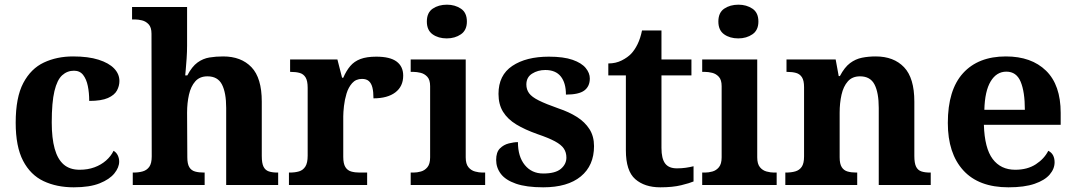

<svg xmlns="http://www.w3.org/2000/svg" viewBox="-20 -790 4592 820"><path d="M295 10Q222 10 166 -16.5Q110 -43 78.5 -103.5Q47 -164 47 -266Q47 -374 79.5 -435.5Q112 -497 167.5 -523Q223 -549 292 -549Q357 -549 401 -535Q445 -521 467.5 -497.5Q490 -474 490 -444Q490 -423 479.5 -403.5Q469 -384 441 -371.5Q413 -359 361 -359Q361 -394 355 -423Q349 -452 335 -470Q321 -488 296 -488Q267 -488 245.5 -468.5Q224 -449 212.5 -401Q201 -353 201 -267Q201 -200 213.5 -155Q226 -110 252 -87.5Q278 -65 320 -65Q355 -65 383.5 -75.5Q412 -86 433 -104.5Q454 -123 465 -146Q477 -139 483 -126.5Q489 -114 489 -100Q489 -75 468.5 -49.5Q448 -24 405.5 -7Q363 10 295 10Z M547 0V-53H549Q572 -53 589.5 -58Q607 -63 617.5 -77.5Q628 -92 628 -122L627 -646Q627 -673 615 -686Q603 -699 586.5 -703Q570 -707 556 -707H544V-760H779V-595Q779 -569 777 -539.5Q775 -510 773 -489Q771 -468 771 -468H780Q800 -506 823.5 -523Q847 -540 874.5 -544.5Q902 -549 933 -549Q1010 -549 1054 -503Q1098 -457 1098 -356V-124Q1098 -93 1105.5 -78Q1113 -63 1128 -58Q1143 -53 1165 -53H1168V0H946V-329Q946 -394 928 -429Q910 -464 866 -464Q833 -464 814 -442.5Q795 -421 787 -385.5Q779 -350 779 -309L780 -118Q780 -90 788.5 -76Q797 -62 813 -57.5Q829 -53 851 -53H854V0Z M1214 0V-53H1217Q1240 -53 1257 -58Q1274 -63 1284 -78.5Q1294 -94 1294 -125V-415Q1294 -445 1285 -459.5Q1276 -474 1260 -478.5Q1244 -483 1222 -483H1219V-536H1421L1441 -458H1446Q1459 -488 1476 -508Q1493 -528 1519.5 -538Q1546 -548 1587 -548Q1646 -548 1674 -527Q1702 -506 1702 -467Q1702 -421 1668.5 -395.5Q1635 -370 1575 -370Q1575 -398 1570.5 -416Q1566 -434 1555.5 -443.5Q1545 -453 1526 -453Q1500 -453 1484 -435Q1468 -417 1460 -390.5Q1452 -364 1449 -337Q1446 -310 1446 -293V-120Q1446 -91 1455 -76.5Q1464 -62 1480 -57.5Q1496 -53 1516 -53H1548V0Z M1734 0V-53H1746Q1761 -53 1777.5 -57.5Q1794 -62 1805.5 -76Q1817 -90 1817 -118V-422Q1817 -449 1805 -462Q1793 -475 1776.5 -479Q1760 -483 1746 -483H1734V-536H1969V-118Q1969 -90 1980.5 -76Q1992 -62 2009 -57.5Q2026 -53 2040 -53H2052V0ZM1888 -626Q1852 -626 1827.5 -643.5Q1803 -661 1803 -698Q1803 -736 1828 -753Q1853 -770 1889 -770Q1923 -770 1948.5 -753Q1974 -736 1974 -698Q1974 -661 1948.5 -643.5Q1923 -626 1888 -626Z M2300 10Q2228 10 2183.5 -5.5Q2139 -21 2119 -47.5Q2099 -74 2099 -107Q2099 -140 2115 -156Q2131 -172 2153 -177.5Q2175 -183 2192 -183Q2192 -121 2221.5 -85Q2251 -49 2300 -49Q2352 -49 2375.5 -69Q2399 -89 2399 -117Q2399 -139 2388 -155.5Q2377 -172 2350 -186.5Q2323 -201 2276 -217Q2222 -236 2185 -258.5Q2148 -281 2128.5 -312.5Q2109 -344 2109 -389Q2109 -469 2168 -508.5Q2227 -548 2324 -548Q2387 -548 2425.5 -534.5Q2464 -521 2481.5 -499.5Q2499 -478 2499 -455Q2499 -421 2475.5 -403.5Q2452 -386 2397 -386Q2397 -436 2375 -463.5Q2353 -491 2309 -491Q2277 -491 2252.5 -475.5Q2228 -460 2228 -429Q2228 -408 2239.5 -392Q2251 -376 2281 -361Q2311 -346 2365 -327Q2410 -312 2444 -290.5Q2478 -269 2497.5 -238.5Q2517 -208 2517 -166Q2517 -83 2460.5 -36.5Q2404 10 2300 10Z M2800 10Q2733 10 2693 -25Q2653 -60 2653 -148V-468H2578V-519Q2610 -519 2635.5 -532Q2661 -545 2676 -561Q2691 -577 2703 -601.5Q2715 -626 2722 -660H2805V-536H2933V-468H2805V-158Q2805 -113 2820.5 -92Q2836 -71 2871 -71Q2891 -71 2908.5 -73.5Q2926 -76 2942 -80V-15Q2926 -8 2889.5 1Q2853 10 2800 10Z M2979 0V-53H2991Q3006 -53 3022.5 -57.5Q3039 -62 3050.5 -76Q3062 -90 3062 -118V-422Q3062 -449 3050 -462Q3038 -475 3021.5 -479Q3005 -483 2991 -483H2979V-536H3214V-118Q3214 -90 3225.5 -76Q3237 -62 3254 -57.5Q3271 -53 3285 -53H3297V0ZM3133 -626Q3097 -626 3072.5 -643.5Q3048 -661 3048 -698Q3048 -736 3073 -753Q3098 -770 3134 -770Q3168 -770 3193.5 -753Q3219 -736 3219 -698Q3219 -661 3193.5 -643.5Q3168 -626 3133 -626Z M3334 0V-53H3336Q3359 -53 3376.5 -58Q3394 -63 3404 -77.5Q3414 -92 3414 -122V-418Q3414 -446 3405 -460Q3396 -474 3380 -478.5Q3364 -483 3342 -483H3339V-536H3549L3562 -465H3567Q3587 -503 3610.5 -520.5Q3634 -538 3661.5 -543.5Q3689 -549 3720 -549Q3797 -549 3841 -503Q3885 -457 3885 -356V-124Q3885 -93 3892.5 -78Q3900 -63 3915 -58Q3930 -53 3952 -53H3955V0H3733V-329Q3733 -394 3715 -429Q3697 -464 3653 -464Q3620 -464 3601 -442.5Q3582 -421 3574 -385.5Q3566 -350 3566 -309V-118Q3566 -90 3575 -76Q3584 -62 3600 -57.5Q3616 -53 3638 -53H3641V0Z M4287 10Q4160 10 4094 -62.5Q4028 -135 4028 -265Q4028 -406 4093 -477.5Q4158 -549 4276 -549Q4385 -549 4447.5 -488Q4510 -427 4510 -308V-257H4182Q4185 -157 4219.5 -111Q4254 -65 4316 -65Q4368 -65 4404 -88.5Q4440 -112 4457 -146Q4471 -139 4477.5 -126.5Q4484 -114 4484 -97Q4484 -69 4463 -44.5Q4442 -20 4398.5 -5Q4355 10 4287 10ZM4357 -321Q4357 -398 4339 -441Q4321 -484 4278 -484Q4236 -484 4211 -442.5Q4186 -401 4184 -321Z"/></svg>

Font: Noto Serif Armenian
Style: Bold
Weight: 700
Version: Version 2.007